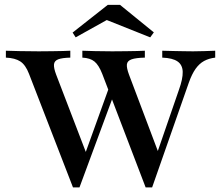

<svg xmlns="http://www.w3.org/2000/svg" viewBox="-20 -785 930 810"><path d="M594.4 5.6 411.3 -473.4Q396.8 -510.5 378.6 -525.4Q360.5 -540.3 327.4 -541.9V-571Q348.4 -570.2 380.6 -569.4Q412.9 -568.5 453.2 -568.5Q485.5 -568.5 511.7 -569Q537.9 -569.4 558.1 -569.8Q578.2 -570.2 591.1 -571V-541.9Q553.2 -541.1 535.1 -534.7Q516.9 -528.2 515.3 -513.3Q513.7 -498.4 524.2 -470.2L652.4 -130.6L637.9 -125L734.7 -405.6Q751.6 -452.4 750.8 -481.9Q750 -511.3 729 -525.8Q708.1 -540.3 664.5 -541.9V-571Q689.5 -570.2 711.3 -569.8Q733.1 -569.4 753.6 -569Q774.2 -568.5 794.4 -568.5Q819.4 -568.5 842.3 -569.4Q865.3 -570.2 887.9 -571V-541.9Q861.3 -538.7 841.1 -527.8Q821 -516.9 805.2 -494.8Q789.5 -472.6 776.6 -436.3L621.8 5.6ZM287.9 5.6 102.4 -473.4Q87.9 -511.3 65.7 -525.8Q43.5 -540.3 4.8 -541.9V-571Q27.4 -570.2 63.3 -569.4Q99.2 -568.5 143.5 -568.5Q174.2 -568.5 199.6 -569Q225 -569.4 244.8 -569.8Q264.5 -570.2 276.6 -571V-541.9Q241.9 -541.1 225.4 -534.7Q208.9 -528.2 207.7 -512.9Q206.5 -497.6 216.9 -470.2L350.8 -121L329.8 -110.5L450.8 -446L467.7 -406.5L315.3 5.6ZM299.2 -627.4 286.3 -647.6 434.7 -764.5H486.3L629 -648.4L613.7 -627.4L407.3 -709.7L448.4 -710.5Z"/></svg>

Font: Playfair SemiBold
Style: Regular
Weight: 600
Designer: Claus Eggers Sørensen
Foundry: Claus Eggers Sørensen
Version: Version 2.001;gftools[0.9.30]